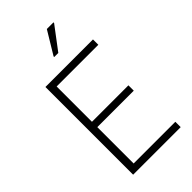

<svg xmlns="http://www.w3.org/2000/svg" viewBox="-274 -987 1065 1065"><g transform="rotate(-45 258.0 -455.0)"><path d="M95 0V-688H468V-646H141V-369H427V-327H141V-42H468V0ZM247 -771V-776L328 -910H380V-905L279 -771Z"/></g></svg>

Font: Saira SemiCondensed ExtraLight
Style: Regular
Weight: 250
Width: 4
Designer: Hector Gatti with collaboration of the Omnibus-Type team
Foundry: Omnibus-Type
Version: Version 1.101